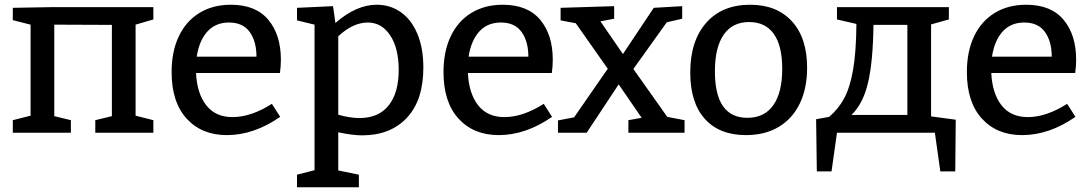

<svg xmlns="http://www.w3.org/2000/svg" viewBox="-20 -560 4603 810"><path d="M627 -530V-478L552 -456V-72L627 -53V0H382V-53L452 -70V-455L209 -456V-70L279 -53V0H34V-53L109 -72V-456L34 -475V-527L204 -530Z M1127 -122 1162 -67Q1051 10 937 10Q831 10 767.5 -59.5Q704 -129 704 -256Q704 -343 734.5 -407Q765 -471 821.5 -505.5Q878 -540 954 -540Q1059 -540 1112 -476.5Q1165 -413 1165 -308Q1165 -281 1161 -252H807Q811 -166 850 -116Q889 -66 961 -66Q1039 -66 1127 -122ZM810 -321H1062Q1062 -385 1033.5 -425Q1005 -465 946 -465Q889 -465 854.5 -426.5Q820 -388 810 -321Z M1766 -275Q1766 -137 1696.5 -63Q1627 11 1508 11Q1466 11 1407 -2V159L1494 177V230H1233V177L1307 158V-456L1233 -474V-527L1385 -534L1395 -463Q1483 -540 1569 -540Q1626 -540 1670.5 -509Q1715 -478 1740.5 -418Q1766 -358 1766 -275ZM1662 -265Q1662 -357 1626 -411Q1590 -465 1532 -465Q1469 -465 1407 -407V-76Q1457 -62 1496 -62Q1577 -62 1619.5 -115Q1662 -168 1662 -265Z M2274 -122 2309 -67Q2198 10 2084 10Q1978 10 1914.5 -59.5Q1851 -129 1851 -256Q1851 -343 1881.5 -407Q1912 -471 1968.5 -505.5Q2025 -540 2101 -540Q2206 -540 2259 -476.5Q2312 -413 2312 -308Q2312 -281 2308 -252H1954Q1958 -166 1997 -116Q2036 -66 2108 -66Q2186 -66 2274 -122ZM1957 -321H2209Q2209 -385 2180.5 -425Q2152 -465 2093 -465Q2036 -465 2001.5 -426.5Q1967 -388 1957 -321Z M2652 -269 2795 -67 2868 -53V0H2631V-53L2687 -63L2590 -204L2455 0H2334V-52L2402 -65L2544 -270L2409 -462L2345 -474V-527L2571 -534V-481L2513 -470L2608 -332L2738 -527L2858 -534V-481L2793 -466Z M3385 -274Q3385 -187 3354 -123Q3323 -59 3265 -24.5Q3207 10 3127 10Q3015 10 2953.5 -58.5Q2892 -127 2892 -254Q2892 -387 2959 -463.5Q3026 -540 3145 -540Q3257 -540 3321 -470Q3385 -400 3385 -274ZM2996 -259Q2996 -63 3133 -63Q3205 -63 3242.5 -116.5Q3280 -170 3280 -269Q3280 -367 3244.5 -417Q3209 -467 3140 -467Q3070 -467 3033 -413.5Q2996 -360 2996 -259Z M3908 -69 4012 -55 4010 163H3947L3924 0H3511L3488 163H3426L3423 -57L3478 -67Q3517 -100 3541.5 -145.5Q3566 -191 3579 -266Q3592 -341 3593 -459L3511 -478V-530H3983V-478L3908 -457ZM3665 -455Q3663 -300 3642 -211Q3621 -122 3572 -75H3808V-455Z M4482 -122 4517 -67Q4406 10 4292 10Q4186 10 4122.5 -59.5Q4059 -129 4059 -256Q4059 -343 4089.5 -407Q4120 -471 4176.5 -505.5Q4233 -540 4309 -540Q4414 -540 4467 -476.5Q4520 -413 4520 -308Q4520 -281 4516 -252H4162Q4166 -166 4205 -116Q4244 -66 4316 -66Q4394 -66 4482 -122ZM4165 -321H4417Q4417 -385 4388.5 -425Q4360 -465 4301 -465Q4244 -465 4209.5 -426.5Q4175 -388 4165 -321Z"/></svg>

Font: Bitter Pro Medium
Style: Regular
Weight: 500
Designer: Sol Matas, and Bitter project Authors
Foundry: Sol Matas
Version: Version 1.010